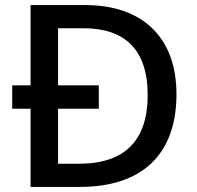

<svg xmlns="http://www.w3.org/2000/svg" viewBox="-20 -734 773 754"><path d="M316 -714H100V-399H28V-307H100V0H294C533 0 673 -123 673 -364C673 -593 533 -714 316 -714ZM309 -623C468 -623 560 -541 560 -361C560 -182 470 -91 290 -91H208V-307H368V-399H208V-623Z"/></svg>

Font: Noto Sans Hanifi Rohingya Medium
Style: Regular
Weight: 500
Designer: Monotype Design Team and DaltonMaag
Foundry: Google LLC
Version: Version 2.102